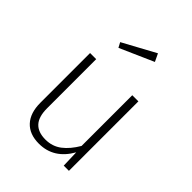

<svg xmlns="http://www.w3.org/2000/svg" viewBox="-222 -893 1020 1020"><g transform="rotate(45 288.0 -382.5)"><path d="M467 0H428L425 -97Q364 11 252 11Q181 11 142.5 -30.5Q104 -72 104 -149V-522H150V-153Q150 -89 178 -59Q206 -29 261 -29Q313 -29 351.5 -58.5Q390 -88 421 -141V-522H467ZM381 -732 191 -648 176 -676 360 -776Z"/></g></svg>

Font: FiraGO ExtraLight
Style: Regular
Weight: 200
Designer: bBox Type
Foundry: bBox Type GmbH
Version: Version 1.001